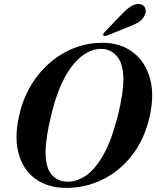

<svg xmlns="http://www.w3.org/2000/svg" viewBox="-20 -926 780 958"><path d="M496.5 -712.5Q584 -711 644.8 -664Q705.5 -617 728.5 -534Q751.5 -451 726 -341.5Q699.5 -227 636 -147.5Q572.5 -68 486.2 -27.5Q400 13 304.5 11.5Q214 10 152.8 -36.5Q91.5 -83 70.8 -168Q50 -253 80.5 -370Q106.5 -469.5 166.8 -547.2Q227 -625 312 -669.2Q397 -713.5 496.5 -712.5ZM315.5 -19.5Q360.5 -18.5 406.2 -48Q452 -77.5 493.8 -149.8Q535.5 -222 568 -349Q582.5 -407 589 -451.8Q595.5 -496.5 595.5 -530.5Q595.5 -606.5 564.8 -643.5Q534 -680.5 488 -682Q441.5 -683.5 394.5 -650.8Q347.5 -618 307 -546.8Q266.5 -475.5 238 -361.5Q222 -297.5 214.8 -249.8Q207.5 -202 207.5 -167Q207 -91 236.8 -55.8Q266.5 -20.5 315.5 -19.5ZM591 -858.5Q614 -882.5 635.2 -895.5Q656.5 -908.5 677 -905.5Q697.5 -902.5 704 -886.5Q710.5 -870.5 703.5 -854Q694.5 -830.5 673.8 -817Q653 -803.5 625.5 -793.5L512.5 -748Q507.5 -746.5 502.5 -746.8Q497.5 -747 495.5 -750Q492.5 -756 502.5 -766.5Z"/></svg>

Font: Fraunces 72pt S000 SemiBold
Style: Italic
Weight: 600
Italic angle: -16°
Version: Version 1.000; ttfautohint (v1.8.3)